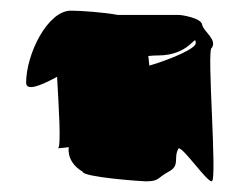

<svg xmlns="http://www.w3.org/2000/svg" viewBox="-20 -774 462 360"><path d="M29 -619C29 -603 54 -612 87 -630C90 -576 95 -501 89 -496C92 -496 99 -497 109 -498C109 -495 108 -492 109 -488C110 -476 118 -462 135 -452C135 -442 245 -434 253 -434C279 -434 274 -440 296 -452C319 -464 304 -478 315 -496C325 -496 367 -434 377 -434C388 -434 367 -684 377 -684C388 -700 361 -715 359 -728C357 -740 322 -746 315 -746H201C174 -751 131 -754 113 -754C69 -754 29 -672 29 -619ZM89 -496C88 -496 88 -496 89 -496ZM258 -669C266 -670 272 -670 276 -670C337 -670 347 -713 347 -693C347 -683 301 -663 260 -651C259 -658 259 -664 258 -669ZM269 -577Z"/></svg>

Font: bitstorm
Style: excn
Weight: 400
Version: Version 0.2